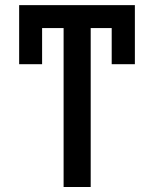

<svg xmlns="http://www.w3.org/2000/svg" viewBox="-20 -748 616 768"><path d="M342.8 -727.5Q342.8 -545.9 342.8 0Q315.4 0 234.4 0Q234.4 -181.6 234.4 -727.5Q261.7 -727.5 342.8 -727.5ZM519.5 -727.5Q519.5 -704.1 519.5 -635.7Q403.3 -635.7 56.6 -635.7Q56.6 -658.2 56.6 -727.5Q172.9 -727.5 519.5 -727.5ZM519.5 -727.5Q519.5 -668 519.5 -491.2Q496.1 -491.2 426.8 -491.2Q426.8 -549.8 426.8 -727.5Q450.2 -727.5 519.5 -727.5ZM148.4 -727.5Q148.4 -668 148.4 -491.2Q126 -491.2 56.6 -491.2Q56.6 -549.8 56.6 -727.5Q80.1 -727.5 148.4 -727.5Z"/></svg>

Font: DeepSea
Style: Medium
Weight: 500
Designer: Stem
Version: Version 3.019;git-0a5106e0b